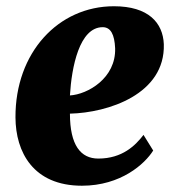

<svg xmlns="http://www.w3.org/2000/svg" viewBox="-20 -588 552 618"><path d="M29.8 -210C30.3 -98.6 86.9 9.8 243.7 9.8C369.1 9.8 446.3 -60.5 473.1 -103.5L441.9 -153.8C416 -120.1 374 -77.6 296.4 -77.6C239.7 -77.6 205.1 -120.6 205.1 -222.2C328.1 -225.1 512.2 -284.7 507.3 -445.8C504.4 -514.6 458 -567.9 346.7 -567.9C167.5 -567.9 28.8 -418.5 29.8 -210ZM205.1 -280.8C210.4 -371.6 235.4 -500.5 310.5 -500.5C336.4 -500.5 348.6 -477.1 350.6 -432.6C353.5 -336.4 262.2 -284.2 205.1 -280.8Z"/></svg>

Font: Merriweather
Style: Heavy Italic
Weight: 900
Italic angle: -7.5°
Designer: Eben Sorkin
Foundry: Eben Sorkin
Version: Version 1.001